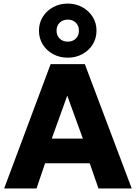

<svg xmlns="http://www.w3.org/2000/svg" viewBox="-20 -1061 765 1081"><path d="M3.4 0 265.1 -700H457.6L721.6 0H534.4L485.1 -141.8H233.9L185.6 0ZM271.4 -280.5H446.6L358.6 -522.5ZM361.4 -736.2Q316.1 -736.2 279.4 -756Q242.6 -775.8 221 -810.2Q199.4 -844.8 199.4 -888.5Q199.4 -931.9 221 -966.4Q242.6 -1000.9 279.4 -1020.8Q316.1 -1040.8 361.4 -1040.8Q406.4 -1040.8 443.1 -1020.8Q479.8 -1000.9 501.6 -966.4Q523.4 -931.9 523.4 -888.5Q523.4 -844.8 501.6 -810.2Q479.8 -775.8 443.1 -756Q406.4 -736.2 361.4 -736.2ZM361.4 -826.5Q389.8 -826.5 407.1 -843.8Q424.4 -861.1 424.4 -888.5Q424.4 -915.9 407.1 -933.2Q389.8 -950.5 361.4 -950.5Q333.5 -950.5 315.9 -933.2Q298.4 -915.9 298.4 -888.5Q298.4 -861.1 315.9 -843.8Q333.5 -826.5 361.4 -826.5Z"/></svg>

Font: Geologica-Sharp
Style: Regular
Weight: 100
Designer: Sindre Bremnes, Frode Helland
Foundry: Monokrom Skriftforlag AS
Version: Version 1.010;gftools[0.9.28]